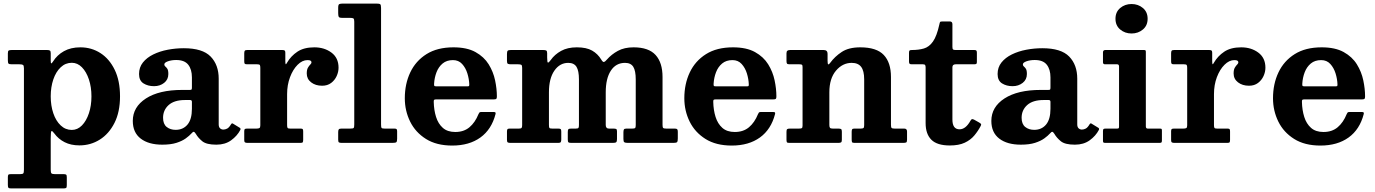

<svg xmlns="http://www.w3.org/2000/svg" viewBox="-20 -800 7700 1075"><path d="M24 -463V-501Q24 -514 28.5 -517Q33 -520 45.5 -520H243.5Q254.5 -520 259.2 -517Q264 -514 264 -502.5V-460.5Q264 -445.5 267 -445.2Q270 -445 276.5 -455Q299.5 -492 338 -513.5Q376.5 -535 430 -535Q492 -535 542.2 -502.8Q592.5 -470.5 622.2 -409.2Q652 -348 652 -260.5Q652 -173 621 -111.8Q590 -50.5 538.5 -18.2Q487 14 425 14Q377 14 342 -3.8Q307 -21.5 284 -53Q273 -68 268.5 -66.2Q264 -64.5 264 -26V150.5Q264 166 268 170.5Q272 175 288 175H336.5Q347 175 350.5 178Q354 181 354 192.5V236.5Q354 249.5 350.2 252.2Q346.5 255 334 255H43Q30 255 27 251Q24 247 24 235V193Q24 182.5 26.5 178.8Q29 175 40 175H92Q107 175 110.5 170.5Q114 166 114 150V-417.5Q114 -433 108.8 -436.5Q103.5 -440 89 -440H46.5Q31 -440 27.5 -444.2Q24 -448.5 24 -463ZM264 -260.5Q264 -208.5 278.5 -165.8Q293 -123 319.8 -97.8Q346.5 -72.5 382 -72.5Q414 -72.5 438.8 -97.8Q463.5 -123 477.8 -165.8Q492 -208.5 492 -260.5Q492 -312.5 477.8 -355.2Q463.5 -398 438.8 -423.2Q414 -448.5 382 -448.5Q346.5 -448.5 319.8 -423.2Q293 -398 278.5 -355.2Q264 -312.5 264 -260.5Z M723.5 -123Q723.5 -201 797.2 -248.8Q871 -296.5 1000 -296.5H1041.5Q1050 -296.5 1052.2 -298.5Q1054.5 -300.5 1054.5 -309.5V-367Q1054.5 -411.5 1033.8 -437.8Q1013 -464 966.5 -464Q940.5 -464 920.2 -456.8Q900 -449.5 900 -439.5Q900 -432 905.5 -427.8Q911 -423.5 916.8 -415Q922.5 -406.5 922.5 -385.5Q922.5 -354.5 899 -336Q875.5 -317.5 842.5 -317.5Q808 -317.5 783.2 -333.2Q758.5 -349 758.5 -385.5Q758.5 -423 780.2 -450.2Q802 -477.5 838.2 -495.2Q874.5 -513 919 -521.5Q963.5 -530 1009 -530Q1114 -530 1159.2 -483.5Q1204.5 -437 1204.5 -359.5V-103.5Q1204.5 -88.5 1212.2 -81.5Q1220 -74.5 1230.5 -74.5Q1241 -74.5 1251.8 -80Q1262.5 -85.5 1273.5 -104Q1278.5 -112.5 1285 -107.5L1322.5 -84.5Q1329 -80.5 1325.5 -72.5Q1308 -39 1274.2 -14.5Q1240.5 10 1191.5 10H1191Q1136 10 1112.5 -9.2Q1089 -28.5 1076.5 -50.5Q1069.5 -61.5 1064.8 -62Q1060 -62.5 1052.5 -53.5Q1040.5 -40 1020.2 -25.2Q1000 -10.5 968 -0.2Q936 10 888.5 10Q812 10 767.8 -24Q723.5 -58 723.5 -123ZM893 -140.5Q893 -105.5 913.2 -89.2Q933.5 -73 963.5 -73Q1005 -73 1029.8 -102.5Q1054.5 -132 1054.5 -191V-230Q1054.5 -240 1044.5 -240H1016.5Q955.5 -240 924.2 -211.8Q893 -183.5 893 -140.5Z M1437.5 -420Q1437.5 -432 1434.8 -436Q1432 -440 1420 -440H1364Q1353 -440 1350.2 -443.2Q1347.5 -446.5 1347.5 -457.5V-501.5Q1347.5 -512.5 1350.8 -516.2Q1354 -520 1365 -520H1560.5Q1569.5 -520 1573.5 -517.2Q1577.5 -514.5 1577.5 -505V-458.5Q1577.5 -443.5 1579.5 -440.8Q1581.5 -438 1587.5 -449.5Q1608.5 -486 1645 -510.5Q1681.5 -535 1740 -535Q1796 -535 1835.8 -505.5Q1875.5 -476 1875.5 -421Q1875.5 -397.5 1865 -374.2Q1854.5 -351 1834 -335.5Q1813.5 -320 1783.5 -320Q1746.5 -320 1722 -339Q1697.5 -358 1697.5 -388.5Q1697.5 -409.5 1704 -420.8Q1710.5 -432 1717.2 -438.5Q1724 -445 1724 -451Q1724 -456.5 1719.2 -460Q1714.5 -463.5 1701.5 -463.5Q1672.5 -463.5 1646.2 -437.2Q1620 -411 1603.8 -367.8Q1587.5 -324.5 1587.5 -273V-99Q1587.5 -87 1590.5 -83.5Q1593.5 -80 1605.5 -80H1664Q1673 -80 1675.2 -76.5Q1677.5 -73 1677.5 -63.5V-18Q1677.5 -7.5 1675.2 -3.8Q1673 0 1663 0H1365.5Q1355.5 0 1351.5 -3Q1347.5 -6 1347.5 -15.5V-65.5Q1347.5 -75 1351 -77.5Q1354.5 -80 1364 -80H1415.5Q1427.5 -80 1432.5 -83Q1437.5 -86 1437.5 -98Z M1939.5 -700H1896Q1879.5 -700 1876.5 -706Q1873.5 -712 1873.5 -727V-756.5Q1873.5 -773.5 1879.2 -776.8Q1885 -780 1901.5 -780H2086.5Q2103.5 -780 2108.5 -776.5Q2113.5 -773 2113.5 -755.5V-104Q2113.5 -88.5 2116 -84.2Q2118.5 -80 2134 -80H2188.5Q2197 -80 2200.2 -77.2Q2203.5 -74.5 2203.5 -65V-23.5Q2203.5 -7 2198.5 -3.5Q2193.5 0 2177 0H1893.5Q1882 0 1877.8 -2.8Q1873.5 -5.5 1873.5 -17.5V-60.5Q1873.5 -71.5 1877 -75.8Q1880.5 -80 1891.5 -80H1940.5Q1956.5 -80 1960 -83.5Q1963.5 -87 1963.5 -103.5V-678.5Q1963.5 -693.5 1958.8 -696.8Q1954 -700 1939.5 -700Z M2246.5 -250Q2246.5 -330 2277 -394.5Q2307.5 -459 2368 -497Q2428.5 -535 2519 -535Q2594.5 -535 2642.2 -508.5Q2690 -482 2716 -440Q2742 -398 2752 -350.2Q2762 -302.5 2762 -260.5Q2762 -249.5 2758.8 -246.5Q2755.5 -243.5 2744.5 -243.5H2422.5Q2413 -243.5 2410.5 -240.8Q2408 -238 2408.5 -229Q2409.5 -183.5 2421.5 -145.2Q2433.5 -107 2459.5 -84Q2485.5 -61 2529 -61Q2577 -61 2608.5 -87.5Q2640 -114 2659 -161Q2661.5 -166.5 2664 -169.8Q2666.5 -173 2675 -173H2742.5Q2751.5 -173 2753.8 -170.5Q2756 -168 2754.5 -161.5Q2732.5 -75.5 2669.8 -30.2Q2607 15 2512 15Q2424 15 2365 -22Q2306 -59 2276.2 -119.5Q2246.5 -180 2246.5 -250ZM2424 -316.5H2593.5Q2603.5 -316.5 2605.5 -318Q2607.5 -319.5 2607.5 -327.5Q2606.5 -357.5 2596.8 -389Q2587 -420.5 2567.2 -442Q2547.5 -463.5 2516 -463.5Q2481 -463.5 2458.2 -444.5Q2435.5 -425.5 2424 -395.5Q2412.5 -365.5 2410.5 -332Q2410 -323 2411.5 -319.8Q2413 -316.5 2424 -316.5Z M2818.5 -17V-63.5Q2818.5 -72 2821 -76Q2823.5 -80 2833 -80H2885Q2897 -80 2900.2 -83.8Q2903.5 -87.5 2903.5 -99.5V-420.5Q2903.5 -434 2898.8 -437Q2894 -440 2881 -440H2842Q2828.5 -440 2823.5 -442.8Q2818.5 -445.5 2818.5 -459V-497.5Q2818.5 -511.5 2822.5 -515.8Q2826.5 -520 2840 -520H3021.5Q3033 -520 3038.2 -517.2Q3043.5 -514.5 3043.5 -502.5V-478.5Q3043.5 -449.5 3048.2 -449.5Q3053 -449.5 3064 -464.5Q3085.5 -495 3121.5 -515Q3157.5 -535 3209.5 -535Q3263.5 -535 3295.2 -516.8Q3327 -498.5 3346 -467Q3355.5 -451 3362 -453Q3368.5 -455 3378 -466.5Q3403.5 -495.5 3439.5 -515.2Q3475.5 -535 3527.5 -535Q3611.5 -535 3650.5 -492.2Q3689.5 -449.5 3689.5 -369V-100.5Q3689.5 -87 3693.2 -83.5Q3697 -80 3711 -80H3758Q3768 -80 3771.5 -76.5Q3775 -73 3775 -62.5V-25Q3775 -9.5 3771.2 -4.8Q3767.5 0 3752 0H3495.5Q3480.5 0 3475.5 -3.5Q3470.5 -7 3470.5 -22V-58.5Q3470.5 -70 3473.2 -75Q3476 -80 3487 -80H3520Q3532.5 -80 3536 -83.5Q3539.5 -87 3539.5 -99.5V-355.5Q3539.5 -403.5 3525.8 -425.8Q3512 -448 3479.5 -448Q3428.5 -448 3400 -404.2Q3371.5 -360.5 3371.5 -283V-100Q3371.5 -80 3390 -80H3415Q3425 -80 3429.8 -77.8Q3434.5 -75.5 3434.5 -65V-21.5Q3434.5 -8 3430.2 -4Q3426 0 3412 0H3178Q3166 0 3162.5 -3.5Q3159 -7 3159 -19.5V-60Q3159 -72.5 3162.2 -76.2Q3165.5 -80 3178 -80H3203.5Q3216 -80 3218.8 -84Q3221.5 -88 3221.5 -100V-355.5Q3221.5 -403.5 3207.8 -425.8Q3194 -448 3161.5 -448Q3114 -448 3083.8 -404.2Q3053.5 -360.5 3053.5 -283V-101.5Q3053.5 -87.5 3056 -83.8Q3058.5 -80 3072.5 -80H3106Q3116.5 -80 3119.5 -76.8Q3122.5 -73.5 3122.5 -63V-19Q3122.5 -9.5 3119.8 -4.8Q3117 0 3107 0H2837.5Q2827 0 2822.8 -2.8Q2818.5 -5.5 2818.5 -17Z M3811.5 -250Q3811.5 -330 3842 -394.5Q3872.5 -459 3933 -497Q3993.5 -535 4084 -535Q4159.5 -535 4207.2 -508.5Q4255 -482 4281 -440Q4307 -398 4317 -350.2Q4327 -302.5 4327 -260.5Q4327 -249.5 4323.8 -246.5Q4320.5 -243.5 4309.5 -243.5H3987.5Q3978 -243.5 3975.5 -240.8Q3973 -238 3973.5 -229Q3974.5 -183.5 3986.5 -145.2Q3998.5 -107 4024.5 -84Q4050.5 -61 4094 -61Q4142 -61 4173.5 -87.5Q4205 -114 4224 -161Q4226.5 -166.5 4229 -169.8Q4231.5 -173 4240 -173H4307.5Q4316.5 -173 4318.8 -170.5Q4321 -168 4319.5 -161.5Q4297.5 -75.5 4234.8 -30.2Q4172 15 4077 15Q3989 15 3930 -22Q3871 -59 3841.2 -119.5Q3811.5 -180 3811.5 -250ZM3989 -316.5H4158.5Q4168.5 -316.5 4170.5 -318Q4172.5 -319.5 4172.5 -327.5Q4171.5 -357.5 4161.8 -389Q4152 -420.5 4132.2 -442Q4112.5 -463.5 4081 -463.5Q4046 -463.5 4023.2 -444.5Q4000.5 -425.5 3989 -395.5Q3977.5 -365.5 3975.5 -332Q3975 -323 3976.5 -319.8Q3978 -316.5 3989 -316.5Z M4456 -440H4401Q4389.5 -440 4386.5 -443.8Q4383.5 -447.5 4383.5 -459V-501Q4383.5 -512.5 4388.8 -516.2Q4394 -520 4404.5 -520H4591.5Q4613.5 -520 4613.5 -499V-460.5Q4613.5 -441.5 4617.2 -439.8Q4621 -438 4628.5 -448.5Q4654 -483.5 4693 -509.2Q4732 -535 4796.5 -535Q4888 -535 4928.2 -492.2Q4968.5 -449.5 4968.5 -369V-102Q4968.5 -88 4971.8 -84Q4975 -80 4989.5 -80H5043Q5058.5 -80 5058.5 -63.5V-18.5Q5058.5 -5 5053.8 -2.5Q5049 0 5036 0H4764Q4753 0 4750.8 -4Q4748.5 -8 4748.5 -19.5V-61.5Q4748.5 -70.5 4750.8 -75.2Q4753 -80 4762.5 -80H4798Q4810.5 -80 4814.5 -83.2Q4818.5 -86.5 4818.5 -99.5V-355.5Q4818.5 -403.5 4801.5 -425.8Q4784.5 -448 4748.5 -448Q4697.5 -448 4660.5 -404.2Q4623.5 -360.5 4623.5 -283V-100Q4623.5 -88.5 4627.2 -84.2Q4631 -80 4643 -80H4674.5Q4685.5 -80 4689.5 -77Q4693.5 -74 4693.5 -62.5V-17Q4693.5 -5.5 4688.8 -2.8Q4684 0 4674 0H4398.5Q4388 0 4385.8 -3.8Q4383.5 -7.5 4383.5 -18.5V-61.5Q4383.5 -73.5 4387.2 -76.8Q4391 -80 4402.5 -80H4452.5Q4465 -80 4469.2 -82.5Q4473.5 -85 4473.5 -97.5V-424.5Q4473.5 -435 4470 -437.5Q4466.5 -440 4456 -440Z M5471 -95Q5456.5 -67 5435.5 -41.8Q5414.5 -16.5 5381.5 -1Q5348.5 14.5 5298 14.5Q5227 14.5 5194.8 -17.5Q5162.5 -49.5 5162.5 -111V-422Q5162.5 -431.5 5159.8 -435.8Q5157 -440 5147.5 -440H5085.5Q5076 -440 5072.8 -443Q5069.5 -446 5069.5 -455.5V-504Q5069.5 -514.5 5072.5 -517.2Q5075.5 -520 5086 -520Q5123.5 -520 5152.8 -528.5Q5182 -537 5203.5 -567.2Q5225 -597.5 5239.5 -663.5Q5241.5 -673.5 5243.5 -676.8Q5245.5 -680 5258.5 -680H5297.5Q5312.5 -680 5312.5 -664.5V-538Q5312.5 -526.5 5316 -523.2Q5319.5 -520 5330.5 -520H5435Q5443.5 -520 5446.5 -517Q5449.5 -514 5449.5 -505V-452.5Q5449.5 -444.5 5446 -442.2Q5442.5 -440 5434.5 -440H5331Q5312.5 -440 5312.5 -423.5V-130.5Q5312.5 -76 5352.5 -76Q5386.5 -76 5413 -123Q5417.5 -130.5 5420.8 -132.5Q5424 -134.5 5433 -130.5L5461.5 -114.5Q5469.5 -110 5472.2 -106.2Q5475 -102.5 5471 -95Z M5530.5 -123Q5530.5 -201 5604.2 -248.8Q5678 -296.5 5807 -296.5H5848.5Q5857 -296.5 5859.2 -298.5Q5861.5 -300.5 5861.5 -309.5V-367Q5861.5 -411.5 5840.8 -437.8Q5820 -464 5773.5 -464Q5747.5 -464 5727.2 -456.8Q5707 -449.5 5707 -439.5Q5707 -432 5712.5 -427.8Q5718 -423.5 5723.8 -415Q5729.5 -406.5 5729.5 -385.5Q5729.5 -354.5 5706 -336Q5682.5 -317.5 5649.5 -317.5Q5615 -317.5 5590.2 -333.2Q5565.5 -349 5565.5 -385.5Q5565.5 -423 5587.2 -450.2Q5609 -477.5 5645.2 -495.2Q5681.5 -513 5726 -521.5Q5770.5 -530 5816 -530Q5921 -530 5966.2 -483.5Q6011.5 -437 6011.5 -359.5V-103.5Q6011.5 -88.5 6019.2 -81.5Q6027 -74.5 6037.5 -74.5Q6048 -74.5 6058.8 -80Q6069.5 -85.5 6080.5 -104Q6085.5 -112.5 6092 -107.5L6129.5 -84.5Q6136 -80.5 6132.5 -72.5Q6115 -39 6081.2 -14.5Q6047.5 10 5998.5 10H5998Q5943 10 5919.5 -9.2Q5896 -28.5 5883.5 -50.5Q5876.5 -61.5 5871.8 -62Q5867 -62.5 5859.5 -53.5Q5847.5 -40 5827.2 -25.2Q5807 -10.5 5775 -0.2Q5743 10 5695.5 10Q5619 10 5574.8 -24Q5530.5 -58 5530.5 -123ZM5700 -140.5Q5700 -105.5 5720.2 -89.2Q5740.5 -73 5770.5 -73Q5812 -73 5836.8 -102.5Q5861.5 -132 5861.5 -191V-230Q5861.5 -240 5851.5 -240H5823.5Q5762.5 -240 5731.2 -211.8Q5700 -183.5 5700 -140.5Z M6225.5 -695Q6225.5 -733 6252 -755.2Q6278.5 -777.5 6315.5 -777.5Q6352.5 -777.5 6379 -755.2Q6405.5 -733 6405.5 -695Q6405.5 -657 6379 -634.8Q6352.5 -612.5 6315.5 -612.5Q6278.5 -612.5 6252 -634.8Q6225.5 -657 6225.5 -695ZM6235 -440H6167.5Q6155.5 -440 6155.5 -451V-506.5Q6155.5 -520 6169 -520H6384.5Q6391 -520 6393.2 -518.2Q6395.5 -516.5 6395.5 -510V-92.5Q6395.5 -80 6406 -80H6472.5Q6480.5 -80 6483 -78.5Q6485.5 -77 6485.5 -69V-14Q6485.5 -5 6483 -2.5Q6480.5 0 6471.5 0H6169.5Q6161 0 6158.2 -2Q6155.5 -4 6155.5 -12.5V-65.5Q6155.5 -75 6158.5 -77.5Q6161.5 -80 6170.5 -80H6233.5Q6241.5 -80 6243.5 -82.2Q6245.5 -84.5 6245.5 -92.5V-427.5Q6245.5 -440 6235 -440Z M6627 -420Q6627 -432 6624.2 -436Q6621.5 -440 6609.5 -440H6553.5Q6542.5 -440 6539.8 -443.2Q6537 -446.5 6537 -457.5V-501.5Q6537 -512.5 6540.2 -516.2Q6543.5 -520 6554.5 -520H6750Q6759 -520 6763 -517.2Q6767 -514.5 6767 -505V-458.5Q6767 -443.5 6769 -440.8Q6771 -438 6777 -449.5Q6798 -486 6834.5 -510.5Q6871 -535 6929.5 -535Q6985.5 -535 7025.2 -505.5Q7065 -476 7065 -421Q7065 -397.5 7054.5 -374.2Q7044 -351 7023.5 -335.5Q7003 -320 6973 -320Q6936 -320 6911.5 -339Q6887 -358 6887 -388.5Q6887 -409.5 6893.5 -420.8Q6900 -432 6906.8 -438.5Q6913.5 -445 6913.5 -451Q6913.5 -456.5 6908.8 -460Q6904 -463.5 6891 -463.5Q6862 -463.5 6835.8 -437.2Q6809.5 -411 6793.2 -367.8Q6777 -324.5 6777 -273V-99Q6777 -87 6780 -83.5Q6783 -80 6795 -80H6853.5Q6862.5 -80 6864.8 -76.5Q6867 -73 6867 -63.5V-18Q6867 -7.5 6864.8 -3.8Q6862.5 0 6852.5 0H6555Q6545 0 6541 -3Q6537 -6 6537 -15.5V-65.5Q6537 -75 6540.5 -77.5Q6544 -80 6553.5 -80H6605Q6617 -80 6622 -83Q6627 -86 6627 -98Z M7107.5 -250Q7107.5 -330 7138 -394.5Q7168.5 -459 7229 -497Q7289.5 -535 7380 -535Q7455.5 -535 7503.2 -508.5Q7551 -482 7577 -440Q7603 -398 7613 -350.2Q7623 -302.5 7623 -260.5Q7623 -249.5 7619.8 -246.5Q7616.5 -243.5 7605.5 -243.5H7283.5Q7274 -243.5 7271.5 -240.8Q7269 -238 7269.5 -229Q7270.5 -183.5 7282.5 -145.2Q7294.5 -107 7320.5 -84Q7346.5 -61 7390 -61Q7438 -61 7469.5 -87.5Q7501 -114 7520 -161Q7522.5 -166.5 7525 -169.8Q7527.5 -173 7536 -173H7603.5Q7612.5 -173 7614.8 -170.5Q7617 -168 7615.5 -161.5Q7593.5 -75.5 7530.8 -30.2Q7468 15 7373 15Q7285 15 7226 -22Q7167 -59 7137.2 -119.5Q7107.5 -180 7107.5 -250ZM7285 -316.5H7454.5Q7464.5 -316.5 7466.5 -318Q7468.5 -319.5 7468.5 -327.5Q7467.5 -357.5 7457.8 -389Q7448 -420.5 7428.2 -442Q7408.5 -463.5 7377 -463.5Q7342 -463.5 7319.2 -444.5Q7296.5 -425.5 7285 -395.5Q7273.5 -365.5 7271.5 -332Q7271 -323 7272.5 -319.8Q7274 -316.5 7285 -316.5Z"/></svg>

Font: Besley*
Style: Bold
Weight: 700
Designer: Owen Earl
Foundry: indestructible type*
Version: Version 2.000; ttfautohint (v1.8.3)